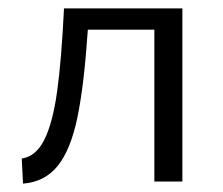

<svg xmlns="http://www.w3.org/2000/svg" viewBox="-20 -434 534 459"><path d="M133 -414H416V0H349V-363H190Q181 -230 165 -153Q149 -76 118 -37.5Q87 1 35 5L32 -55Q66 -60 86 -100Q106 -140 116.5 -215Q127 -290 133 -414Z"/></svg>

Font: QiushuiShotai Bright
Style: Regular
Weight: 400
Designer: Christian Thalmann (Catharsis Fonts)
Version: Version 1.250;